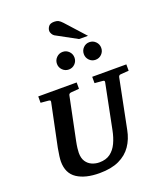

<svg xmlns="http://www.w3.org/2000/svg" viewBox="-201 -1275 1193 1417"><g transform="rotate(-20 395.5 -566.5)"><path d="M332 16.1Q221.2 16.1 156.5 -26.6Q91.8 -69.3 91.8 -162.1Q91.8 -176.3 95.2 -203.9Q98.6 -231.4 105 -265.1L174.8 -601.1Q176.3 -609.9 170.9 -612.8Q165.5 -615.7 154.8 -616.2L99.1 -621.1V-670.9H400.9V-621.1L338.9 -616.2Q320.3 -614.7 317.9 -600.1L249 -265.1Q243.2 -236.8 240.5 -213.6Q237.8 -190.4 237.8 -176.8Q237.8 -134.3 255.4 -108.4Q272.9 -82.5 300.5 -70.8Q328.1 -59.1 357.9 -59.1Q410.2 -59.1 443.8 -84Q477.5 -108.9 497.8 -152.1Q518.1 -195.3 528.8 -250L599.1 -601.1Q600.6 -609.9 596.4 -612.8Q592.3 -615.7 580.1 -616.2L522.9 -621.1V-670.9H791V-621.1L725.1 -616.2Q712.4 -614.7 709 -600.1L631.8 -214.8Q618.7 -145.5 583 -93.5Q547.4 -41.5 485.8 -12.7Q424.3 16.1 332 16.1ZM658.7 -849.1Q658.7 -820.8 638.7 -800.5Q618.7 -780.3 589.8 -780.3Q561.5 -780.3 541.7 -800.5Q522 -820.8 522 -849.1Q522 -877.9 541.7 -898.2Q561.5 -918.5 589.8 -918.5Q618.7 -918.5 638.7 -898.2Q658.7 -877.9 658.7 -849.1ZM448.7 -849.1Q448.7 -820.8 428.7 -800.5Q408.7 -780.3 379.9 -780.3Q351.6 -780.3 331.3 -800.5Q311 -820.8 311 -849.1Q311 -877.9 331.3 -898.2Q351.6 -918.5 379.9 -918.5Q408.7 -918.5 428.7 -898.2Q448.7 -877.9 448.7 -849.1ZM597.2 -965.8H527.3L365.2 -1054.2Q355 -1060.1 347.7 -1073.2Q340.3 -1086.4 340.3 -1096.2Q340.3 -1114.3 352.8 -1131.6Q365.2 -1148.9 397.5 -1148.9Q417.5 -1148.9 430.4 -1142.3Q443.4 -1135.7 460.4 -1117.2Z"/></g></svg>

Font: Charis
Style: Bold Italic
Weight: 700
Italic angle: -11°
Designer: Walt Agee, Miriam Martin, Annie Olsen, Victor Gaultney, Lorna Priest, Alan Ward, Bob Hallissy, Martin Hosken, Sharon Cor
Foundry: SIL Global
Version: Version 7.000